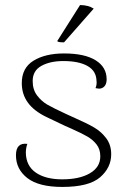

<svg xmlns="http://www.w3.org/2000/svg" viewBox="-20 -726 502 758"><path d="M43 -113Q43 -164 88 -158Q82 -142 82 -123Q83 -71 121.5 -44.5Q160 -18 226 -18Q294 -18 335 -42Q376 -66 376 -109Q376 -137 361 -156Q346 -175 324 -187.5Q302 -200 262 -218Q234 -230 220 -237Q211 -241 162.5 -264.5Q114 -288 90 -321Q66 -354 66 -398Q66 -458 112.5 -486.5Q159 -515 233 -515Q314 -515 357.5 -488Q401 -461 401 -413Q401 -386 382 -378Q376 -376 371 -376Q367 -376 357 -378Q363 -392 361 -407Q360 -446 325.5 -465.5Q291 -485 230 -485Q178 -485 143.5 -466Q109 -447 109 -406Q109 -372 126.5 -349Q144 -326 167.5 -312.5Q191 -299 243 -275L276 -260Q324 -239 352 -222.5Q380 -206 399.5 -180Q419 -154 419 -117Q419 -64 375 -26Q331 12 226 12Q133 12 88 -23Q43 -58 43 -113ZM233 -559H227Q208 -559 206 -564L296 -706Q328 -706 350 -692Z"/></svg>

Font: Arima Madurai ExtraLight
Style: Regular
Weight: 275
Designer: Joana Correia and Natanael Gama
Foundry: NDISCOVER
Version: Version 1.020